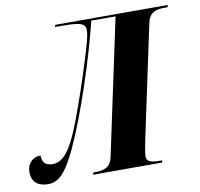

<svg xmlns="http://www.w3.org/2000/svg" viewBox="-120 -798 925 889"><g transform="rotate(-10 342.5 -353.5)"><path d="M36 7C82 7 119 -22 172 -136C243 -289 323 -537 364 -704H478L342 -66C332 -18 299 -10 261 -10H251L248 0H573L575 -10H566C528 -10 502 -14 502 -41C502 -57 510 -98 517 -131L627 -648C638 -697 670 -704 709 -704H723L725 -714H196L194 -704H215C298 -704 336 -702 336 -665C336 -658 335 -649 333 -638C327 -598 243 -335 195 -220C162 -141 127 -81 74 -81C42 -81 24 -94 24 -130C-11 -130 -40 -106 -40 -62C-40 -13 -7 7 36 7Z"/></g></svg>

Font: Noto Serif Display Condensed ExtraBold
Style: Italic
Weight: 800
Width: 3
Italic angle: -12°
Designer: Monotype Design Team
Foundry: Monotype Imaging Inc.
Version: Version 2.009